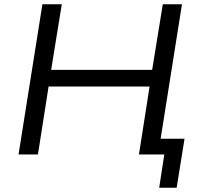

<svg xmlns="http://www.w3.org/2000/svg" viewBox="-20 -725 948 901"><path d="M727 156 751 0H635L647 -74H846L809 156ZM67 0 179 -705H270L220 -397H694L744 -705H834L722 0H632L682 -319H208L158 0Z"/></svg>

Font: Nunito Sans 10pt SemiExpanded
Style: Italic
Weight: 400
Width: 6
Italic angle: -9°
Designer: Vernon Adams
Foundry: Vernon Adams
Version: Version 3.101;gftools[0.9.27]